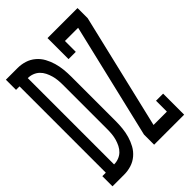

<svg xmlns="http://www.w3.org/2000/svg" viewBox="-223 -836 936 936"><g transform="rotate(-45 245.5 -367.5)"><path d="M278 0V-70L419 -665H328V-590H278V-735H485V-665L344 -70H436V-145H485V0ZM-9 0V-70H15V-665H-9V-735H72Q97 -735 121 -727.5Q145 -720 164.5 -703.5Q184 -687 196 -665Q208 -643 215 -619Q222 -595 224.5 -570Q227 -545 227 -521V-215Q227 -190 224.5 -165Q222 -140 215 -116Q208 -92 196 -70Q184 -48 164.5 -31.5Q145 -15 121 -7.5Q97 0 72 0ZM72 -70Q89 -70 104.5 -76Q120 -82 131.5 -93Q143 -104 150.5 -119Q158 -134 162.5 -150Q167 -166 168.5 -182Q170 -198 170 -215V-521Q170 -537 168.5 -553Q167 -569 162.5 -585Q158 -601 150.5 -616Q143 -631 131.5 -642Q120 -653 104.5 -659Q89 -665 72 -665Z"/></g></svg>

Font: Iosevka Gothic
Style: Regular
Weight: 400
Monospace: yes
Designer: Belleve Invis
Foundry: Belleve Invis
Version: Version 15.5.1; ttfautohint (v1.8.4)